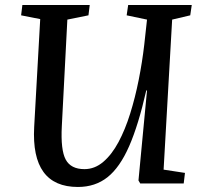

<svg xmlns="http://www.w3.org/2000/svg" viewBox="-20 -730 806 764"><path d="M631 -55 716 -42 711 0H538L531 -12L565 -370H562Q531 -233 494 -148.5Q457 -64 408 -25Q359 14 290 14Q103 14 116 -225L140 -654L64 -669L69 -710H337L332 -669L248 -652L226 -228Q221 -133 241.5 -95Q262 -57 316 -57Q357 -57 391 -86Q425 -115 451.5 -164.5Q478 -214 498 -278Q518 -342 532 -412.5Q546 -483 554 -552L565 -652L484 -669L490 -710H743L737 -669L665 -652Z"/></svg>

Font: Literata 36pt Medium
Style: Italic
Weight: 500
Italic angle: -2°
Designer: Latin by Veronika Burian and Jose Scaglione. Greek by Irene Vlachou. Cyrillic by Vera Evstafieva
Foundry: TypeTogether
Version: Version 3.002